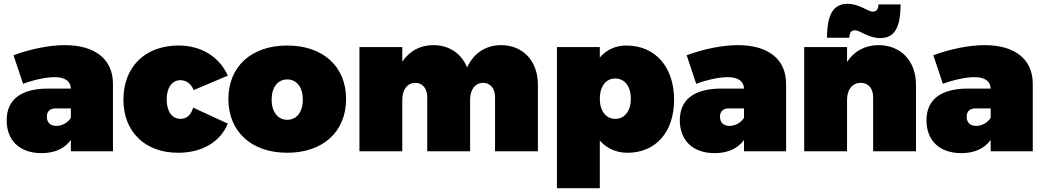

<svg xmlns="http://www.w3.org/2000/svg" viewBox="-20 -794 5482 1008"><path d="M321 -557C240 -557 144 -538 51 -504L101 -354C163 -377 226 -389 267 -389C322 -389 351 -367 352 -329H227C88 -327 15 -270 15 -162C15 -58 82 10 198 10C268 10 320 -15 352 -59V0H573V-354C573 -483 479 -557 321 -557ZM276 -133C244 -133 226 -151 226 -181C226 -210 243 -225 274 -225H352V-175C334 -148 305 -133 276 -133Z M997 -321 1176 -397C1131 -497 1036 -555 917 -555C742 -555 628 -443 628 -271C628 -102 741 8 915 8C1040 8 1136 -48 1176 -145L994 -229C982 -188 959 -170 927 -170C883 -170 855 -210 855 -272C855 -333 883 -373 927 -373C959 -373 983 -354 997 -321Z M1488 -555C1300 -555 1179 -445 1179 -274C1179 -103 1300 8 1488 8C1676 8 1797 -103 1797 -274C1797 -445 1676 -555 1488 -555ZM1488 -377C1538 -377 1570 -335 1570 -271C1570 -207 1538 -165 1488 -165C1438 -165 1406 -207 1406 -271C1406 -335 1438 -377 1488 -377Z M2611 -557C2529 -557 2467 -514 2432 -440C2403 -513 2338 -557 2255 -557C2184 -557 2129 -525 2092 -470V-547H1867V0H2092V-271C2092 -324 2119 -359 2161 -359C2198 -359 2223 -330 2223 -284V0H2448V-271C2448 -324 2475 -359 2517 -359C2554 -359 2579 -330 2579 -284V0H2804V-349C2804 -475 2724 -557 2611 -557Z M3268 -555C3212 -555 3164 -533 3129 -492V-547H2904V194H3129V-56C3165 -15 3215 8 3274 8C3423 8 3519 -101 3519 -270C3519 -443 3420 -555 3268 -555ZM3210 -170C3161 -170 3129 -212 3129 -276C3129 -340 3161 -382 3210 -382C3260 -382 3292 -340 3292 -276C3292 -212 3260 -170 3210 -170Z M3855 -557C3774 -557 3678 -538 3585 -504L3635 -354C3697 -377 3760 -389 3801 -389C3856 -389 3885 -367 3886 -329H3761C3622 -327 3549 -270 3549 -162C3549 -58 3616 10 3732 10C3802 10 3854 -15 3886 -59V0H4107V-354C4107 -483 4013 -557 3855 -557ZM3810 -133C3778 -133 3760 -151 3760 -181C3760 -210 3777 -225 3808 -225H3886V-175C3868 -148 3839 -133 3810 -133Z M4468 -635C4496 -635 4538 -594 4601 -594C4675 -594 4708 -647 4708 -771H4592C4591 -745 4582 -733 4562 -733C4535 -733 4492 -774 4430 -774C4355 -774 4322 -718 4322 -596H4439C4440 -623 4449 -635 4468 -635ZM4593 -557C4521 -557 4464 -525 4427 -469V-547H4202V0H4427V-271C4427 -324 4455 -359 4499 -359C4538 -359 4564 -330 4564 -284V0H4789V-349C4789 -475 4708 -557 4593 -557Z M5150 -557C5069 -557 4973 -538 4880 -504L4930 -354C4992 -377 5055 -389 5096 -389C5151 -389 5180 -367 5181 -329H5056C4917 -327 4844 -270 4844 -162C4844 -58 4911 10 5027 10C5097 10 5149 -15 5181 -59V0H5402V-354C5402 -483 5308 -557 5150 -557ZM5105 -133C5073 -133 5055 -151 5055 -181C5055 -210 5072 -225 5103 -225H5181V-175C5163 -148 5134 -133 5105 -133Z"/></svg>

Font: Montserrat-Arabic Black
Style: Regular
Weight: 900
Designer: Mohamed Gaber
Foundry: Kief Type Foundry
Version: Version 5.008;PS 005.008;hotconv 1.0.88;makeotf.lib2.5.64775